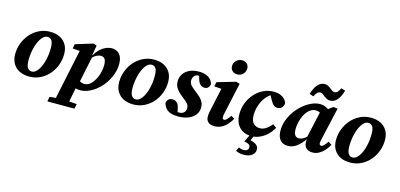

<svg xmlns="http://www.w3.org/2000/svg" viewBox="-81 -1303 4342 2083"><g transform="rotate(15 2090.0 -261.0)"><path d="M243 15Q182 15 135.5 -7Q89 -29 61.5 -73.5Q34 -118 34 -183Q34 -247 57 -306.5Q80 -366 121 -412.5Q162 -459 218 -486.5Q274 -514 341 -514Q402 -514 448 -491.5Q494 -469 521 -425.5Q548 -382 548 -316Q548 -253 525.5 -193Q503 -133 462 -86.5Q421 -40 365 -12.5Q309 15 243 15ZM255 -45Q279 -45 300 -62.5Q321 -80 338 -109.5Q355 -139 367 -177Q379 -215 385 -257.5Q391 -300 391 -343Q391 -404 374 -428.5Q357 -453 327 -453Q303 -453 282.5 -436Q262 -419 245 -389.5Q228 -360 216 -322Q204 -284 197.5 -242Q191 -200 191 -158Q191 -95 209 -70Q227 -45 255 -45Z M504 224 515 170 629 160H687L820 170L808 224ZM571 224 707 -422 755 -392 621 -402 630 -452 827 -512 864 -499 843 -378 851 -375 782 -41 772 -32Q763 15 754 58.5Q745 102 737.5 143Q730 184 723 224ZM816 15Q781 15 754 5.5Q727 -4 703 -23L742 -120Q766 -92 790 -77.5Q814 -63 842 -63Q859 -63 875.5 -69Q892 -75 907.5 -88Q923 -101 937 -121Q955 -145 969 -177.5Q983 -210 990.5 -246Q998 -282 998 -314Q998 -363 983 -383.5Q968 -404 939 -404Q922 -404 903.5 -397Q885 -390 865.5 -375.5Q846 -361 826 -339L824 -383H845Q867 -421 896.5 -450.5Q926 -480 961.5 -497Q997 -514 1035 -514Q1069 -514 1095.5 -498Q1122 -482 1137 -450Q1152 -418 1152 -369Q1152 -311 1132.5 -255Q1113 -199 1079.5 -150Q1046 -101 1002.5 -64Q959 -27 911.5 -6Q864 15 816 15Z M1411 15Q1350 15 1303.5 -7Q1257 -29 1229.5 -73.5Q1202 -118 1202 -183Q1202 -247 1225 -306.5Q1248 -366 1289 -412.5Q1330 -459 1386 -486.5Q1442 -514 1509 -514Q1570 -514 1616 -491.5Q1662 -469 1689 -425.5Q1716 -382 1716 -316Q1716 -253 1693.5 -193Q1671 -133 1630 -86.5Q1589 -40 1533 -12.5Q1477 15 1411 15ZM1423 -45Q1447 -45 1468 -62.5Q1489 -80 1506 -109.5Q1523 -139 1535 -177Q1547 -215 1553 -257.5Q1559 -300 1559 -343Q1559 -404 1542 -428.5Q1525 -453 1495 -453Q1471 -453 1450.5 -436Q1430 -419 1413 -389.5Q1396 -360 1384 -322Q1372 -284 1365.5 -242Q1359 -200 1359 -158Q1359 -95 1377 -70Q1395 -45 1423 -45Z M1917 15Q1867 15 1832.5 3.5Q1798 -8 1777 -32Q1756 -56 1746 -92Q1752 -121 1767.5 -135Q1783 -149 1811 -149Q1840 -149 1860 -131.5Q1880 -114 1888 -77L1903 -11L1841 -30Q1863 -30 1884.5 -29.5Q1906 -29 1929 -29Q1949 -33 1962 -41.5Q1975 -50 1982 -64.5Q1989 -79 1989 -97Q1989 -125 1971.5 -146.5Q1954 -168 1913 -198Q1884 -221 1861.5 -243Q1839 -265 1826 -292Q1813 -319 1813 -354Q1813 -398 1836.5 -434.5Q1860 -471 1904.5 -492.5Q1949 -514 2010 -514Q2059 -514 2092 -501Q2125 -488 2144.5 -465.5Q2164 -443 2170 -415Q2166 -388 2150.5 -374Q2135 -360 2110 -360Q2088 -360 2068 -375.5Q2048 -391 2036 -426L2018 -485L2074 -469Q2058 -470 2041.5 -470Q2025 -470 2008 -470Q1981 -468 1966.5 -447Q1952 -426 1952 -400Q1952 -369 1972.5 -346Q1993 -323 2036 -291Q2066 -268 2088 -246.5Q2110 -225 2121.5 -200Q2133 -175 2133 -142Q2133 -97 2106.5 -61.5Q2080 -26 2031.5 -5.5Q1983 15 1917 15Z M2228 -68Q2228 -93 2233.5 -120.5Q2239 -148 2244 -172L2299 -426L2332 -394L2212 -402L2222 -452L2428 -512L2470 -500L2396 -162Q2392 -144 2389.5 -129.5Q2387 -115 2387 -105Q2387 -93 2392.5 -86.5Q2398 -80 2408 -80Q2422 -80 2436.5 -94.5Q2451 -109 2474 -142L2512 -118Q2490 -80 2462.5 -50Q2435 -20 2400.5 -2.5Q2366 15 2323 15Q2275 15 2251.5 -7.5Q2228 -30 2228 -68ZM2417 -592Q2385 -592 2362.5 -612Q2340 -632 2340 -665Q2340 -701 2366.5 -727.5Q2393 -754 2431 -754Q2465 -754 2486 -733.5Q2507 -713 2507 -682Q2507 -645 2481.5 -618.5Q2456 -592 2417 -592Z M2738 15Q2680 15 2638.5 -9Q2597 -33 2574.5 -77Q2552 -121 2552 -183Q2552 -250 2575 -309Q2598 -368 2639 -414.5Q2680 -461 2735 -487.5Q2790 -514 2853 -514Q2892 -514 2922 -502.5Q2952 -491 2972.5 -471Q2993 -451 3001 -423Q2999 -395 2981.5 -374.5Q2964 -354 2932 -354Q2907 -354 2889 -369.5Q2871 -385 2854 -416L2816 -485H2870V-472H2837Q2812 -461 2788 -435.5Q2764 -410 2745 -375Q2726 -340 2715 -298.5Q2704 -257 2704 -214Q2704 -149 2732.5 -120Q2761 -91 2806 -91Q2830 -91 2852 -101Q2874 -111 2895 -129Q2916 -147 2936 -171L2976 -141Q2961 -114 2938 -86Q2915 -58 2885 -35.5Q2855 -13 2818 1Q2781 15 2738 15ZM2681 90 2724 0H2770L2733 79L2717 54Q2773 66 2804 85Q2835 104 2835 143Q2835 180 2802.5 206Q2770 232 2709 232Q2679 232 2656 225.5Q2633 219 2621 212L2641 169Q2653 174 2666.5 178Q2680 182 2697 182Q2721 182 2735.5 171Q2750 160 2750 139Q2750 118 2731.5 106.5Q2713 95 2681 90Z M3147 15Q3112 15 3085.5 0Q3059 -15 3044 -47Q3029 -79 3029 -129Q3029 -185 3049 -240.5Q3069 -296 3104 -345.5Q3139 -395 3183.5 -432.5Q3228 -470 3276.5 -492Q3325 -514 3371 -514Q3396 -514 3416 -508Q3436 -502 3453.5 -491Q3471 -480 3488 -464L3431 -399Q3408 -418 3386 -427Q3364 -436 3341 -436Q3328 -436 3313.5 -431.5Q3299 -427 3284.5 -417.5Q3270 -408 3257 -394Q3234 -370 3217.5 -334.5Q3201 -299 3192 -260Q3183 -221 3183 -187Q3183 -137 3198.5 -116Q3214 -95 3241 -95Q3258 -95 3275 -101.5Q3292 -108 3311 -122.5Q3330 -137 3353 -159L3355 -112H3333Q3310 -79 3281.5 -49.5Q3253 -20 3219 -2.5Q3185 15 3147 15ZM3423 15Q3380 15 3354.5 -8Q3329 -31 3328 -77Q3328 -84 3328.5 -90Q3329 -96 3330 -101.5Q3331 -107 3332 -112L3322 -113L3397 -450L3424 -451L3518 -521L3566 -515L3486 -162Q3482 -143 3479 -129.5Q3476 -116 3476 -105Q3476 -93 3481.5 -86.5Q3487 -80 3498 -80Q3513 -80 3527.5 -95.5Q3542 -111 3565 -143L3603 -118Q3584 -83 3557.5 -53Q3531 -23 3497.5 -4Q3464 15 3423 15ZM3232 -591Q3255 -667 3288 -702Q3321 -737 3363 -737Q3386 -737 3401.5 -728.5Q3417 -720 3430 -710Q3445 -699 3457 -689Q3469 -679 3486 -679Q3505 -679 3520 -694Q3535 -709 3549 -739L3595 -724Q3572 -649 3539.5 -613.5Q3507 -578 3465 -578Q3443 -578 3426.5 -586.5Q3410 -595 3396 -605Q3383 -616 3370.5 -626Q3358 -636 3341 -636Q3322 -636 3307 -621Q3292 -606 3278 -576Z M3846 15Q3785 15 3738.5 -7Q3692 -29 3664.5 -73.5Q3637 -118 3637 -183Q3637 -247 3660 -306.5Q3683 -366 3724 -412.5Q3765 -459 3821 -486.5Q3877 -514 3944 -514Q4005 -514 4051 -491.5Q4097 -469 4124 -425.5Q4151 -382 4151 -316Q4151 -253 4128.5 -193Q4106 -133 4065 -86.5Q4024 -40 3968 -12.5Q3912 15 3846 15ZM3858 -45Q3882 -45 3903 -62.5Q3924 -80 3941 -109.5Q3958 -139 3970 -177Q3982 -215 3988 -257.5Q3994 -300 3994 -343Q3994 -404 3977 -428.5Q3960 -453 3930 -453Q3906 -453 3885.5 -436Q3865 -419 3848 -389.5Q3831 -360 3819 -322Q3807 -284 3800.5 -242Q3794 -200 3794 -158Q3794 -95 3812 -70Q3830 -45 3858 -45Z"/></g></svg>

Font: Source Serif 4
Style: Bold Italic
Weight: 700
Italic angle: -12°
Designer: Frank Grießhammer
Foundry: Adobe Systems Incorporated
Version: Version 4.004;hotconv 1.0.116;makeotfexe 2.5.65601